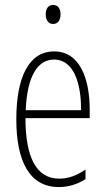

<svg xmlns="http://www.w3.org/2000/svg" viewBox="-20 -747 428 777"><path d="M195 -727C173 -727 165 -709 165 -688C165 -667 175 -650 195 -650C214 -650 225 -665 225 -689C225 -709 217 -727 195 -727ZM199 -539C96 -539 46 -433 46 -264C46 -97 98 10 218 10C260 10 296 -3 326 -22V-61C290 -36 256 -24 220 -24C128 -24 83 -109 83 -269H343V-303C343 -425 305 -539 199 -539ZM199 -506C277 -506 309 -412 308 -301H84C90 -439 132 -506 199 -506Z"/></svg>

Font: Noto Sans Kannada ExtraCondensed ExtraLight
Style: Regular
Weight: 200
Width: 2
Designer: Jelle Bosma - Monotype Design Team
Foundry: Monotype Imaging Inc.
Version: Version 2.005